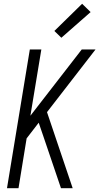

<svg xmlns="http://www.w3.org/2000/svg" viewBox="-20 -997 526 1017"><path d="M17 0 138 -735H199L141 -384L413 -735H486L229 -403L365 0H303L210 -274L185 -347L121 -264L78 0ZM305 -797 268 -833 415 -977 460 -933Z"/></svg>

Font: Iosevka QP Light
Style: Italic
Weight: 300
Italic angle: -9°
Designer: Belleve Invis
Foundry: Belleve Invis
Version: Version 20.0.0; ttfautohint (v1.8.4)